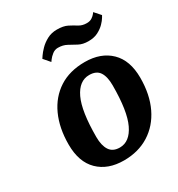

<svg xmlns="http://www.w3.org/2000/svg" viewBox="-174 -832 883 955"><g transform="rotate(-30 267.5 -354.5)"><path d="M526 -670Q526 -670 519 -658Q512 -646 497 -630.5Q482 -615 459 -603Q436 -591 403 -591Q371 -591 348.5 -603Q326 -615 304.5 -627Q283 -639 254 -639Q236 -639 221.5 -627.5Q207 -616 199 -605Q191 -594 191 -594L160 -630Q160 -630 169 -643.5Q178 -657 195.5 -675Q213 -693 238 -706.5Q263 -720 295 -720Q332 -720 354.5 -708.5Q377 -697 396 -685Q415 -673 441 -673Q459 -673 471 -681Q483 -689 489 -697Q495 -705 495 -705ZM535 -305Q535 -209 501 -138Q467 -67 405 -28Q343 11 260 11Q168 11 114 -42Q60 -95 60 -195Q60 -290 92.5 -361Q125 -432 186 -471.5Q247 -511 334 -511Q426 -511 480.5 -458Q535 -405 535 -305ZM321 -444Q263 -444 230.5 -375.5Q198 -307 198 -159Q198 -110 216 -82.5Q234 -55 274 -55Q331 -55 364 -124Q397 -193 397 -341Q397 -391 379.5 -417.5Q362 -444 321 -444Z"/></g></svg>

Font: Arsenal SC
Style: Bold Italic
Weight: 700
Italic angle: -9.10001°
Designer: Andrij Shevchenko
Foundry: Stairsfor
Version: Version 2.001; ttfautohint (v1.8.4.7-5d5b)